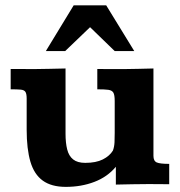

<svg xmlns="http://www.w3.org/2000/svg" viewBox="-20 -708 692 738"><path d="M232.9 10.3Q177.7 10.3 144.5 -13.7Q111.3 -37.6 96.9 -86.4Q82.5 -135.3 82.5 -209.5V-329.1Q82.5 -347.7 77.6 -355Q72.8 -362.3 59.3 -363.5Q45.9 -364.7 21 -364.7V-442.9Q31.7 -442.9 50 -442.9Q68.4 -442.9 84.7 -442.6Q101.1 -442.4 105.5 -442.4Q137.7 -442.9 168.7 -443.4Q199.7 -443.8 231.9 -444.8V-194.3Q231.9 -158.7 238.3 -133.5Q244.6 -108.4 261.2 -95.2Q277.8 -82 307.6 -82Q349.1 -82 375.2 -95.2Q401.4 -108.4 414.1 -129.4Q419.4 -144 420.2 -161.4Q420.9 -178.7 420.9 -197.8V-319.8Q420.9 -342.8 415.8 -351.8Q410.6 -360.8 396.2 -362.8Q381.8 -364.7 354 -364.7V-442.9Q377.4 -442.4 400.4 -442.4Q423.3 -442.4 452.6 -442.4Q482.9 -442.9 512 -443.4Q541 -443.8 569.8 -444.8V-108.9Q569.8 -89.4 582.3 -83.7Q594.7 -78.1 630.4 -78.1V0Q607.9 0 589.8 -0.2Q571.8 -0.5 553.2 -0.5Q521 0 489 0.2Q457 0.5 425.3 1.5Q425.3 -9.8 425.3 -22.9Q425.3 -36.1 425.3 -48.1Q425.3 -60.1 425.3 -66.9Q392.6 -27.8 342.5 -8.8Q292.5 10.3 232.9 10.3ZM156.2 -511.7 263.2 -687.5H388.2L496.1 -511.7H420.9L326.2 -603.5L230.5 -511.7Z"/></svg>

Font: Kameron
Style: Regular
Weight: 400
Designer: Vernon Adams
Foundry: Vernon Adams
Version: Version 1.100